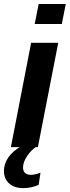

<svg xmlns="http://www.w3.org/2000/svg" viewBox="-38 -745 353 972"><path d="M294.9 -724.6 274.9 -623.5H137.7L157.7 -724.6ZM256.8 -528.3 153.8 0H17.1L119.6 -528.3ZM79.6 207.5Q35.6 207.5 8.8 184.1Q-18.1 160.6 -18.1 120.1Q-18.1 84.5 4.2 52Q26.4 19.5 69.8 -4.9H149.9Q120.1 13.7 99.4 44.9Q78.6 76.2 78.6 103Q78.6 121.6 89.4 130.9Q100.1 140.1 117.2 140.1Q140.6 140.1 167 128.9L157.7 190.9Q119.6 207.5 79.6 207.5Z"/></svg>

Font: Arimo
Style: Bold Italic
Weight: 700
Italic angle: -12°
Designer: Steve Matteson
Foundry: Monotype Imaging Inc.
Version: Version 1.33